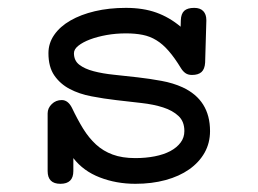

<svg xmlns="http://www.w3.org/2000/svg" viewBox="-20 -441 642 478"><path d="M430.2 -390.6Q430.7 -406.7 438.7 -414.1Q446.8 -421.4 463.4 -421.4Q478.5 -421.4 486.1 -413.3Q493.7 -405.3 493.7 -391.1V-388.7L490.7 -285.2Q489.7 -269 481.7 -261.7Q473.6 -254.4 458 -254.4Q448.2 -254.4 441.9 -258.8Q435.5 -263.2 430.7 -271Q414.6 -297.4 399.9 -314.2Q385.3 -331.1 369.4 -340.8Q353.5 -350.6 335.2 -354.2Q316.9 -357.9 293.5 -357.9Q268.6 -357.9 245.4 -353.8Q222.2 -349.6 204.1 -342.8Q186 -335.9 175 -327.1Q164.1 -318.4 164.1 -308.6Q164.1 -290 177.5 -279.8Q190.9 -269.5 213.1 -263.7Q235.4 -257.8 263.9 -254.9Q292.5 -252 322.5 -248.5Q352.5 -245.1 381.8 -239.7Q411.1 -234.4 434.6 -223.6Q502.9 -191.9 502.9 -114.7Q502.9 -85 489.3 -60.8Q475.6 -36.6 450.9 -19.3Q426.3 -2 392.1 7.3Q357.9 16.6 316.9 16.6Q269.5 16.6 228.5 0.7Q187.5 -15.1 162.6 -47.4V-15.1Q162.6 16.6 130.4 16.6Q98.6 16.6 98.6 -15.1V-158.7Q98.6 -171.9 108.9 -181.9Q119.1 -191.9 133.8 -191.9Q149.4 -191.9 159.2 -172.4Q172.9 -143.6 187 -120.6Q201.2 -97.7 219 -81.3Q236.8 -64.9 260.5 -56.2Q284.2 -47.4 316.9 -47.4Q342.8 -47.4 365.2 -51.8Q387.7 -56.2 404.1 -64.9Q420.4 -73.7 429.7 -86.2Q439 -98.6 439 -114.7Q439 -138.7 424.3 -152.3Q409.7 -166 386 -173.6Q362.3 -181.2 331.8 -184.6Q301.3 -188 269.8 -191.7Q238.3 -195.3 207.8 -201.2Q177.2 -207 153.6 -219.5Q129.9 -231.9 115.2 -253.2Q100.6 -274.4 100.6 -308.6Q100.6 -333.5 115 -354.2Q129.4 -375 155.3 -389.9Q181.2 -404.8 216.3 -413.1Q251.5 -421.4 293.5 -421.4Q336.4 -421.4 369.1 -409.7Q401.9 -397.9 429.7 -374.5Z"/></svg>

Font: Erica Type
Style: Regular
Weight: 400
Designer: Peter Wiegel
Foundry: Peter Wiegel
Version: Version 1.000 2010 initial release